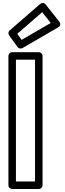

<svg xmlns="http://www.w3.org/2000/svg" viewBox="-20 -1232 430 1277"><path d="M94.7 -1007.1 260.6 -1151 317.5 -1079.1 124 -966.9ZM44.6 -1029.9C35.2 -1021.7 33.1 -1006.8 40.8 -996.3L96.8 -919.3C103.7 -909.8 118.2 -905.8 129.5 -912.4L367.5 -1050.4C387.4 -1061.9 380.7 -1079.8 374.6 -1087.5L283.6 -1202.5C273.9 -1214.8 257.5 -1214.5 247.6 -1205.9ZM36 -860V0C36 15.1 50.3 25 61 25H238C253.1 25 263 10.7 263 0V-860C263 -875.1 248.7 -885 238 -885H61C45.9 -885 36 -870.7 36 -860ZM86 -835H213V-25H86Z"/></svg>

Font: Hussar Ekologiczny
Style: Regular
Weight: 400
Foundry: Cannot Into Space Fonts
Version: Version 0.97